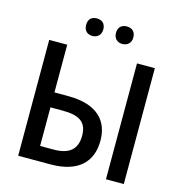

<svg xmlns="http://www.w3.org/2000/svg" viewBox="-128 -1027 1083 1143"><g transform="rotate(15 413.0 -455.5)"><path d="M276 -857C276 -821 299 -803 329 -803C357 -803 382 -821 382 -857C382 -896 357 -911 329 -911C299 -911 276 -896 276 -857ZM460 -857C460 -821 485 -803 513 -803C542 -803 567 -821 567 -857C567 -896 542 -911 513 -911C485 -911 460 -896 460 -857ZM87 0H286C458 0 537 -83 537 -213C537 -330 468 -420 283 -420H198V-714H87ZM628 0H738V-714H628ZM198 -90V-328H272C373 -328 424 -300 424 -213C424 -129 377 -90 281 -90Z"/></g></svg>

Font: Noto Sans Thai Medium
Style: Regular
Weight: 500
Designer: Monotype Design Team
Foundry: Monotype Imaging Inc.
Version: Version 1.901